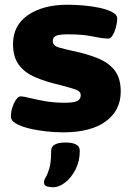

<svg xmlns="http://www.w3.org/2000/svg" viewBox="-20 -551 556 811"><path d="M247 8Q210 8 171 3.5Q132 -1 99 -9.5Q66 -18 46 -30Q26 -42 26 -58Q26 -78 32.5 -98Q39 -118 48.5 -131Q58 -144 67 -144Q78 -144 104 -137.5Q130 -131 168.5 -124Q207 -117 254 -117Q292 -117 306.5 -124.5Q321 -132 321 -149Q321 -165 300.5 -172.5Q280 -180 233 -192Q172 -206 127.5 -225.5Q83 -245 59 -278Q35 -311 35 -365Q35 -444 98.5 -487.5Q162 -531 266 -531Q296 -531 332 -528Q368 -525 400.5 -518Q433 -511 454 -500Q475 -489 475 -473Q475 -455 469.5 -435Q464 -415 455.5 -401.5Q447 -388 438 -388Q415 -388 372.5 -397Q330 -406 267 -406Q229 -406 216 -399.5Q203 -393 203 -377Q203 -358 228.5 -350.5Q254 -343 292 -335Q353 -322 397.5 -303Q442 -284 466 -251.5Q490 -219 490 -164Q490 -85 427 -38.5Q364 8 247 8ZM205 240Q191 240 178.5 236.5Q166 233 166 220Q166 209 173.5 197Q181 185 188.5 160Q196 135 196 86Q196 51 257 51Q317 51 317 86Q317 130 299 165Q281 200 255 220Q229 240 205 240Z"/></svg>

Font: Asap Expanded ExtraBold
Style: Regular
Weight: 800
Width: 7
Designer: Pablo Cosgaya
Foundry: Omnibus-Type
Version: Version 3.001; ttfautohint (v1.8.4.7-5d5b)